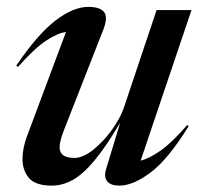

<svg xmlns="http://www.w3.org/2000/svg" viewBox="-20 -542 596 572"><path d="M296 -38 338 -176.5Q296 -105.5 262 -64.5Q228 -23.5 197.2 -6.2Q166.5 11 134.5 11Q85.5 11 66.2 -11.8Q47 -34.5 47 -68Q47 -99.5 60 -135L176.5 -446.5Q153 -444 118.2 -421.5Q83.5 -399 33.5 -342.5L28.5 -346.5Q92 -440 145.2 -480.8Q198.5 -521.5 243 -521.5Q277.5 -521.5 289.8 -506.5Q302 -491.5 288.5 -455.5L171 -155.5Q157.5 -120.5 157.5 -103.5Q157.5 -71.5 201 -71.5Q227 -71.5 257 -95.2Q287 -119 312 -153.2Q337 -187.5 348.5 -219.5L446.5 -512H550.5L399 -63.5Q423.5 -69 458.2 -93.2Q493 -117.5 537.5 -169.5L542 -166Q481 -67.5 428.8 -28.2Q376.5 11 335.5 11Q310 11 299.5 -1.8Q289 -14.5 296 -38Z"/></svg>

Font: Newsreader Display Medium
Style: Italic
Weight: 500
Italic angle: -17°
Designer: Hugues Gentile
Foundry: Production Type
Version: Version 1.001